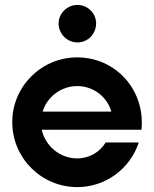

<svg xmlns="http://www.w3.org/2000/svg" viewBox="-20 -755 629 783"><path d="M295 8C412 8 511 -68 546 -174H411C387 -135 345 -109 295 -109C225 -109 165 -159 150 -226H557C573 -388 452 -521 295 -521C149 -521 30 -403 30 -257C30 -110 149 8 295 8ZM296 -582C338 -582 372 -616 372 -660C372 -700 338 -735 296 -735C254 -735 219 -700 219 -660C219 -616 254 -582 296 -582ZM154 -300C172 -360 229 -404 295 -404C361 -404 417 -360 434 -300Z"/></svg>

Font: Lineal
Style: Bold
Weight: 700
Designer: Created by Frank Adebiaye with contributions from Anton Moglia & Ariel Martín Pérez
Created by Frank ADEBIAYE with FontF
Foundry: Velvetyne Type Foundry
Version: Version 2.000;Glyphs 3.2 (3227)